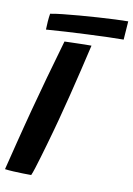

<svg xmlns="http://www.w3.org/2000/svg" viewBox="-94 -865 645 931"><g transform="rotate(10 228.0 -400.0)"><path d="M126.5 7.5Q110 7.5 86.2 7Q62.5 6.5 38.5 5.2Q14.5 4 -3.5 1.5Q3 -23.5 11.8 -59.5Q20.5 -95.5 31.2 -137.2Q42 -179 52.8 -221.8Q63.5 -264.5 74 -303Q94.5 -380 119.5 -470Q144.5 -560 173 -658Q180.5 -658.5 196.8 -658.8Q213 -659 233.5 -659.8Q254 -660.5 273 -660.8Q292 -661 305.5 -661Q292.5 -605 276.8 -539Q261 -473 244.5 -406.5Q228 -340 212 -280.5Q204.5 -252 195.2 -218.8Q186 -185.5 176.2 -151.5Q166.5 -117.5 157.2 -86.2Q148 -55 140.2 -30.5Q132.5 -6 126.5 7.5ZM454 -717Q424 -717 377.5 -715.5Q331 -714 277 -711.5Q223 -709 170 -706Q117 -703 74.5 -699.5Q75 -720 76.5 -740Q78 -760 81 -778.5Q102.5 -783 139.8 -787Q177 -791 222.2 -794.8Q267.5 -798.5 313.2 -801.5Q359 -804.5 397.8 -806.2Q436.5 -808 460.5 -808Z"/></g></svg>

Font: Grandstander Thin SemiBold
Style: Italic
Weight: 600
Italic angle: -15°
Version: Version 1.200